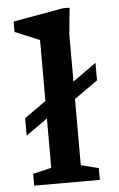

<svg xmlns="http://www.w3.org/2000/svg" viewBox="-53 -781 509 819"><g transform="rotate(-5 201.0 -371.5)"><path d="M265.5 -69.5 341 -50.5V0H60V-50.5L139 -69.5V-281L46.5 -215V-290L139 -355.5V-616.5Q132.5 -619.5 114.8 -626.8Q97 -634 75 -643Q53 -652 33.5 -660.5V-705L247.5 -743H276.5L265.5 -630.5V-427.5L366 -499V-424L265.5 -353Z"/></g></svg>

Font: Newsreader Caption Medium
Style: Regular
Weight: 500
Designer: Hugues Gentile
Foundry: Production Type
Version: Version 1.001